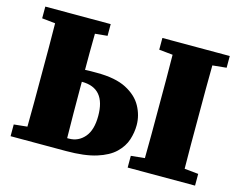

<svg xmlns="http://www.w3.org/2000/svg" viewBox="-92 -793 1168 933"><g transform="rotate(15 492.0 -326.0)"><path d="M28 -593V-652H357V-593L295 -587Q294 -538 294 -491.5Q294 -445 294 -405Q308 -406 323 -406Q338 -406 354 -406Q447 -406 502 -377.5Q557 -349 581.5 -304Q606 -259 606 -210Q606 -173 594 -136Q582 -99 550 -68Q518 -37 459 -18.5Q400 0 307 0H28V-59L95 -66Q96 -126 96 -187.5Q96 -249 96 -310V-342Q96 -403 96 -464Q96 -525 95 -586ZM617 -593V-652H956V-593L886 -586Q885 -526 885 -465Q885 -404 885 -342V-311Q885 -250 885 -188.5Q885 -127 886 -66L956 -59V0H617V-59L686 -66Q687 -126 687 -187.5Q687 -249 687 -310V-342Q687 -403 687 -464Q687 -525 686 -586ZM294 -311Q294 -249 294.5 -186.5Q295 -124 296 -62H305Q352 -62 383 -98Q414 -134 414 -205Q414 -345 295 -345H294Z"/></g></svg>

Font: Source Serif Pro Black
Style: Regular
Weight: 900
Designer: Frank Grießhammer
Foundry: Adobe Systems Incorporated
Version: Version 3.001;hotconv 1.0.111;makeotfexe 2.5.65597